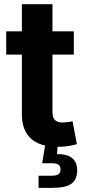

<svg xmlns="http://www.w3.org/2000/svg" viewBox="-20 -696 406 920"><path d="M231.4 -675.8V-159.8Q231.4 -142 236.5 -130.8Q241.7 -119.7 252.5 -114.3Q263.4 -109 281.1 -109Q289.4 -109 304.3 -111Q319.3 -112.9 327.6 -115.1L348.5 -5.3Q325.3 1.7 301.4 4.7Q277.5 7.6 253.8 7.6Q199.3 7.6 161.5 -10.1Q123.7 -27.9 104.3 -62.4Q84.9 -96.9 84.9 -146.9V-675.8ZM333.7 -434.3H9.8V-545.9H333.7ZM164.7 146H226.8Q250.2 146 260.1 139Q269.9 132.1 269.9 115.9Q269.9 99.6 260.1 92.9Q250.2 86.2 226.8 86.2H182L199.8 -21.3H256.2V0L253.3 43Q284 41.6 305.7 50Q327.4 58.4 338.6 76.1Q349.8 93.7 349.8 119.5Q349.8 164.3 322.2 184.2Q294.6 204.1 233.1 204.1H164.7Z"/></svg>

Font: Raveo Variable
Style: Regular
Weight: 400
Designer: Jakub Foglar, Rasmus Andersson (Inter)
Foundry: Jakubfoglar.com
Version: Version 1.000;Glyphs 3.2.3 (3260)